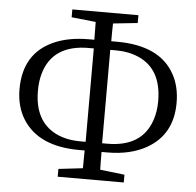

<svg xmlns="http://www.w3.org/2000/svg" viewBox="-53 -796 879 862"><g transform="rotate(5 386.5 -365.0)"><path d="M327.1 -155.3H349.6V-328.1V-392.6V-576.2H327.1Q164.1 -576.2 126 -442.4Q116.2 -407.2 116.2 -365.2Q116.2 -229.5 212.9 -179.7Q260.7 -155.3 327.1 -155.3ZM447.3 -576.2H423.8V-392.6V-328.1V-155.3H447.3Q602.5 -155.3 644.5 -278.3Q658.2 -317.4 658.2 -365.2Q658.2 -510.7 550.8 -556.6Q506.8 -576.2 447.3 -576.2ZM450.2 -116.2H424.8Q424.8 -62.5 425.8 -36.1L536.1 -23.4V11.7H238.3V-23.4L347.7 -36.1Q348.6 -63.5 348.6 -116.2H324.2Q143.6 -116.2 71.3 -226.6Q33.2 -285.2 33.2 -365.2Q33.2 -525.4 165 -585Q231.4 -615.2 324.2 -615.2H348.6Q348.6 -668.9 347.7 -695.3L238.3 -707V-742.2H536.1V-707L425.8 -695.3Q424.8 -668 424.8 -615.2H450.2Q645.5 -615.2 711.9 -491.2Q741.2 -437.5 741.2 -365.2Q741.2 -221.7 627 -157.2Q554.7 -116.2 450.2 -116.2Z"/></g></svg>

Font: GenYoMin JP Regular
Style: Regular
Weight: 400
Version: Version 1.001;PS 1;hotconv 16.6.51;makeotf.lib2.5.65220 DEVE